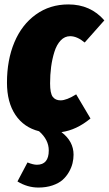

<svg xmlns="http://www.w3.org/2000/svg" viewBox="-20 -574 487 859"><path d="M320.8 -151.9 384.8 -43.9Q322.3 7.8 254.9 17.1Q309.1 58.1 309.1 118.2Q309.1 137.2 304.4 156.5Q299.8 175.8 288.3 195.8Q276.9 215.8 259.8 231Q242.7 246.1 214.6 255.6Q186.5 265.1 151.9 265.1Q102.5 265.1 58.1 237.8L103 152.8Q128.9 163.1 145 163.1Q198.2 163.1 198.2 99.1Q198.2 51.3 154.8 13.2Q86.4 -3.9 48.8 -60.3Q11.2 -116.7 11.2 -204.1Q11.2 -305.7 44.4 -384.8Q77.6 -463.9 140.4 -509Q203.1 -554.2 286.1 -554.2Q384.8 -554.2 446.8 -482.9L358.9 -383.8Q324.7 -412.1 293.9 -412.1Q269.5 -412.1 251.5 -393.1Q233.4 -374 223.4 -342Q213.4 -310.1 208.7 -274.7Q204.1 -239.3 204.1 -201.2Q204.1 -156.2 216.1 -140.6Q228 -125 251 -125Q277.8 -125 320.8 -151.9Z"/></svg>

Font: Fira Sans Compressed Heavy
Style: Italic
Weight: 900
Width: 3
Italic angle: -8°
Designer: Carrois Corporate & Edenspiekermann AG
Foundry: Carrois Corporate GbR & Edenspiekermann AG
Version: Version 4.203;PS 004.203;hotconv 1.0.88;makeotf.lib2.5.64775